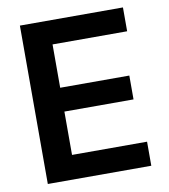

<svg xmlns="http://www.w3.org/2000/svg" viewBox="-80 -775 742 844"><g transform="rotate(-10 291.0 -353.5)"><path d="M65.4 -707H525.4V-600.6H192.4V-407.2H501V-300.8H192.4V-107.4H527.3V0H65.4Z"/></g></svg>

Font: Pretendard GOV SemiBold
Style: Regular
Weight: 600
Designer: Base glyphs from Inter by Rasmus Andersson; Hangeul glyphs from Noto Sans CJK(Source Han Sans) by Jang Soo-young and Kan
Foundry: Kil Hyung-jin
Version: Version 1.309